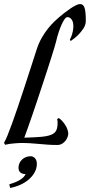

<svg xmlns="http://www.w3.org/2000/svg" viewBox="-93 -700 440 940"><path d="M25.9 -25.9Q75.7 -27.3 107.2 -30Q138.7 -32.7 157 -40Q175.3 -47.4 182.1 -61Q189 -74.7 189 -98.1Q189 -102.5 188.5 -107.4Q188 -112.3 187 -117.2L194.8 -122.1Q205.6 -114.7 214.1 -104.7Q222.7 -94.7 228.8 -84.2Q234.9 -73.7 238 -63.5Q241.2 -53.2 241.2 -44.9Q241.2 -39.1 238 -29.8Q234.9 -20.5 228.3 -11.7Q221.7 -2.9 211.4 3.4Q201.2 9.8 187 9.8Q162.6 9.8 141.8 8.3Q121.1 6.8 100.6 4.9Q80.1 2.9 58.1 1.5Q36.1 0 9.8 0Q6.8 0 -2.4 0.5Q-11.7 1 -23.4 2Q-35.2 2.9 -47.1 4.6Q-59.1 6.3 -67.9 8.8L-73.2 -1Q-66.4 -12.2 -56.4 -36.6Q-46.4 -61 -34.2 -94.7Q-22 -128.4 -7.6 -170.7Q6.8 -212.9 22.2 -259.8Q37.6 -306.6 54 -357.2Q70.3 -407.7 86.9 -459Q97.7 -491.7 112.8 -517.3Q127.9 -543 143.8 -562.5Q159.7 -582 173.6 -595Q187.5 -607.9 195.8 -615.2Q207 -625 221.4 -636.2Q235.8 -647.5 250.2 -657.2Q264.6 -667 277.6 -673.6Q290.5 -680.2 298.8 -680.2Q315.4 -680.2 321.3 -660.9Q327.1 -641.6 327.1 -598.1Q327.1 -578.6 315.7 -561Q304.2 -543.5 290 -529.3Q273.9 -513.2 252.9 -499L249 -506.8Q251.5 -510.3 254.4 -516.8Q257.3 -523.4 260 -532.2Q262.7 -541 264.4 -551.3Q266.1 -561.5 266.1 -571.8Q266.1 -593.3 257.6 -604.7Q249 -616.2 236.8 -616.2Q230.5 -616.2 223.1 -606Q215.8 -595.7 208.3 -578.9Q200.7 -562 193.6 -540.3Q186.5 -518.6 181.2 -495.1Q179.2 -486.3 173.1 -466.3Q167 -446.3 158.2 -418.2Q149.4 -390.1 138.2 -356Q127 -321.8 115 -285.4Q103 -249 90.6 -211.7Q78.1 -174.3 66.4 -140.1Q54.7 -106 44.2 -76.4Q33.7 -46.9 25.9 -25.9ZM56.6 64.9Q69.8 64.9 78.6 75Q87.4 85 87.4 102.1Q87.4 124 76.7 143.6Q65.9 163.1 48.1 178.5Q30.3 193.8 6.6 204.6Q-17.1 215.3 -43.5 220.2L-47.4 202.1Q-14.2 192.9 6.1 179.9Q26.4 167 32.2 151.9Q18.1 152.8 7.8 145.3Q-2.4 137.7 -2.4 121.1Q-2.4 109.4 2.2 99.1Q6.8 88.9 14.9 81.3Q22.9 73.7 33.7 69.3Q44.4 64.9 56.6 64.9Z"/></svg>

Font: Romanesco
Style: Regular
Weight: 400
Designer: Astigmatic (AOETI)
Foundry: Astigmatic (AOETI)
Version: Version 1.000